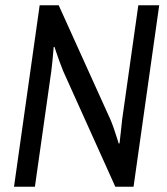

<svg xmlns="http://www.w3.org/2000/svg" viewBox="-20 -706 632 726"><path d="M33 0 130 -686H202L397 -255Q403 -242 410.5 -220Q418 -198 423.5 -180.5Q429 -163 429 -163L432 -164Q432 -164 434 -182Q436 -200 438.5 -222Q441 -244 442 -255L503 -686H582L485 0H416L219 -437Q213 -452 205 -473.5Q197 -495 191.5 -512Q186 -529 186 -529L183 -528Q183 -528 181.5 -511Q180 -494 178 -472.5Q176 -451 174 -437L112 0Z"/></svg>

Font: Archivo Narrow
Style: Italic
Weight: 400
Italic angle: -8°
Designer: Hector Gatti
Foundry: Omnibus-Type
Version: Version 3.002